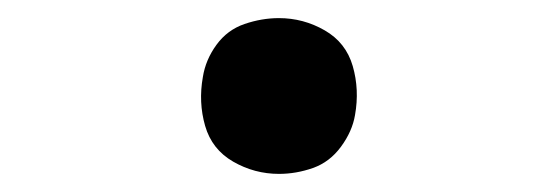

<svg xmlns="http://www.w3.org/2000/svg" viewBox="-20 -446 616 212"><path d="M288 -254Q307 -254 325.5 -260.5Q344 -267 356.5 -284Q369 -301 372 -319Q377 -347 369.5 -373Q362 -399 338.5 -412.5Q315 -426 288 -426Q269 -426 250 -419.5Q231 -413 219 -396.5Q207 -380 204 -361Q199 -333 206.5 -307Q214 -281 237.5 -267.5Q261 -254 288 -254Z"/></svg>

Font: Iosevka Sparkle Medium
Style: Italic
Weight: 500
Italic angle: -9°
Designer: Belleve Invis
Foundry: Belleve Invis
Version: Version 4.5.0; ttfautohint (v1.8.3)